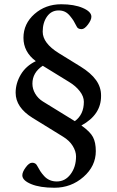

<svg xmlns="http://www.w3.org/2000/svg" viewBox="-20 -694 553 911"><path d="M238.3 196.8Q169.4 196.8 127.7 179.4Q85.9 162.1 85.9 137.7Q85.9 122.1 102.1 100.1Q118.2 78.1 132.3 78.1Q149.4 78.1 156.2 92.3Q164.6 107.9 171.4 118.4Q178.2 128.9 189.5 141.4Q200.7 153.8 215.8 160.4Q231 167 249.5 167Q289.1 167 314.9 132.6Q340.8 98.1 340.8 48.3Q340.8 23.9 325 -1.7Q309.1 -27.3 279.3 -45.4L134.3 -134.8Q54.2 -184.6 54.2 -253.9Q54.2 -298.8 78.6 -340.1Q103 -381.3 149.9 -403.8Q91.3 -447.8 91.3 -514.6Q91.3 -581.5 143.8 -627.7Q196.3 -673.8 270.5 -673.8Q332 -673.8 372.8 -656.2Q413.6 -638.7 413.6 -614.7Q413.6 -599.1 397.2 -577.4Q380.9 -555.7 367.2 -555.7Q348.6 -555.7 343.3 -569.3Q334 -587.4 328.9 -595.7Q323.7 -604 312.5 -617.9Q301.3 -631.8 288.1 -638.2Q274.9 -644.5 258.3 -644.5Q223.6 -644.5 203.1 -615.5Q182.6 -586.4 182.6 -543.5Q182.6 -489.3 258.8 -441.9L361.8 -378.4Q411.6 -347.7 435.8 -313.7Q460 -279.8 459.5 -239.7Q460.4 -149.9 366.2 -98.6Q407.7 -69.3 421.1 -43.7Q434.6 -18.1 434.6 22.9Q434.6 94.2 376 145.5Q317.4 196.8 238.3 196.8ZM333.5 -120.1 335 -119.1Q377.9 -150.4 377.9 -210.9Q377.9 -236.3 358.6 -261.2Q339.4 -286.1 308.6 -304.7L185.5 -380.4L182.6 -381.8Q133.8 -349.6 133.8 -296.9Q133.8 -272 147.2 -249.3Q160.6 -226.6 183.6 -212.4Z"/></svg>

Font: Elstob 18pt Medium
Style: Regular
Weight: 500
Designer: Peter S. Baker
Version: Version 1.015